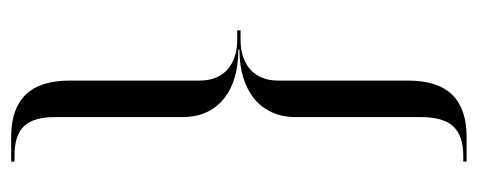

<svg xmlns="http://www.w3.org/2000/svg" viewBox="-276 -529 856 344"><g transform="rotate(90 152.0 -357.0)"><path d="M34.4 -360V-354H51.4Q68.2 -354 81.8 -349.4Q95.2 -344.9 104.8 -336.3Q114.2 -327.8 119.3 -315.2Q124.4 -302.6 124.4 -286.6V-53.5Q124.4 -0.6 149.8 25.2Q175.2 51 225 51H269.5V45H258.8Q222.1 45 205.9 27.9Q189.8 10.9 189.8 -27.5V-255.1Q189.8 -303 157.6 -329.5Q125.4 -356 69 -356V-358Q96.9 -358 119.2 -364.9Q141.6 -371.9 157.2 -384.8Q172.9 -397.8 181.3 -416.4Q189.8 -435.1 189.8 -458.9V-684Q189.8 -722.6 206.2 -740.8Q222.8 -759 258.8 -759H269.5V-765H225Q175.2 -765 149.8 -739.2Q124.4 -713.4 124.4 -660.5V-427.4Q124.4 -411.4 119.3 -398.8Q114.2 -386.2 104.8 -377.7Q95.2 -369.1 81.8 -364.6Q68.2 -360 51.4 -360Z"/></g></svg>

Font: Moniqa Black
Style: Regular
Weight: 900
Designer: Rajesh Rajput
Foundry: Rajesh Rajput
Version: Version 1.000